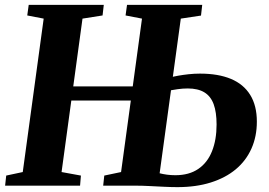

<svg xmlns="http://www.w3.org/2000/svg" viewBox="-20 -763 1104 789"><path d="M1 0 5.5 -41.5 73.5 -56 159.5 -686.5 92 -699.5 98 -743H406.5L401.5 -699.5L319 -686.5L233 -56L312.5 -41.5L309 0ZM245.5 -350V-408H583.5V-350ZM709 6Q685 6 654.2 4.5Q623.5 3 593.2 1.5Q563 0 540 0H404L408.5 -41.5L477.5 -56L563.5 -686.5L496 -699.5L502 -743H811L806 -699L723 -686.5L636 -51Q649.5 -47.5 666.2 -45.2Q683 -43 700.5 -43Q757 -43 794.8 -68.8Q832.5 -94.5 851.2 -141.5Q870 -188.5 870 -251.5Q870 -302 858 -334.8Q846 -367.5 819.8 -383.5Q793.5 -399.5 751.5 -399.5Q731 -399.5 709.8 -396.5Q688.5 -393.5 673 -390.5L678.5 -444.5Q693 -448.5 712.8 -452Q732.5 -455.5 755.5 -458Q778.5 -460.5 802 -460.5Q877 -460.5 929 -438.8Q981 -417 1008.2 -373Q1035.5 -329 1035.5 -263Q1035.5 -202 1013.2 -152.2Q991 -102.5 948.8 -67.2Q906.5 -32 846 -13Q785.5 6 709 6Z"/></svg>

Font: Merriweather 48pt ExtraBold
Style: Italic
Weight: 800
Italic angle: -7.8°
Version: Version 2.101